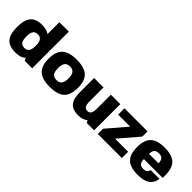

<svg xmlns="http://www.w3.org/2000/svg" viewBox="142 -1643 2594 2594"><g transform="rotate(45 1439.0 -345.5)"><path d="M244.1 9.8 245.1 8.8Q129.9 8.8 77.4 -53Q24.9 -114.7 24.9 -251Q24.9 -387.7 77.4 -449.5Q129.9 -511.2 245.1 -511.2Q333.5 -511.2 383.8 -474.1V-701.2H564V-1H423.8L400.9 -39.1Q375 -13.2 338.1 -1.7Q301.3 9.8 244.1 9.8ZM225.3 -150.9Q246.6 -120.1 293.9 -120.1Q341.3 -120.1 362.5 -150.9Q383.8 -181.6 383.8 -250Q383.8 -318.4 362.5 -349.1Q341.3 -379.9 293.9 -379.9Q246.6 -379.9 225.3 -349.1Q204.1 -318.4 204.1 -250Q204.1 -181.6 225.3 -150.9Z M695.3 -448.2Q761.7 -509.8 908.7 -509.8Q1055.7 -509.8 1122.3 -448Q1189 -386.2 1189 -250Q1189 -113.8 1122.3 -52Q1055.7 9.8 908.7 9.8Q761.7 9.8 695.3 -51.8Q628.9 -113.3 628.9 -250Q628.9 -386.7 695.3 -448.2ZM832.8 -349.1Q809.1 -318.4 809.1 -250Q809.1 -181.6 832.8 -150.9Q856.4 -120.1 908.7 -120.1Q960.9 -120.1 984.9 -151.1Q1008.8 -182.1 1008.8 -250Q1008.8 -317.9 984.9 -348.9Q960.9 -379.9 908.7 -379.9Q856.4 -379.9 832.8 -349.1Z M1608.4 0 1588.4 -34.2Q1541 9.8 1448.7 9.8Q1343.8 9.8 1296.1 -47.1Q1248.5 -104 1248.5 -230V-500H1428.7V-230Q1428.7 -172.4 1445.3 -146.2Q1461.9 -120.1 1498.5 -120.1Q1535.2 -120.1 1551.8 -146.2Q1568.4 -172.4 1568.4 -230V-500H1748.5V0Z M2028.3 -120.1H2278.3V0H1818.4V-100.1L2058.1 -379.9H1828.1V-500H2268.6V-399.9Z M2498.5 -200.2Q2498.5 -147.9 2519.8 -124Q2541 -100.1 2588.4 -100.1Q2623.5 -100.1 2642.8 -114.5Q2662.1 -128.9 2668.5 -160.2H2838.4Q2822.8 -70.8 2763.2 -30.5Q2703.6 9.8 2588.4 9.8Q2446.8 9.8 2382.6 -51.8Q2318.4 -113.3 2318.4 -250Q2318.4 -386.7 2382.6 -448.2Q2446.8 -509.8 2588.4 -509.8Q2730 -509.8 2794.2 -448.2Q2858.4 -386.7 2858.4 -250V-200.2ZM2498.5 -299.8H2678.2Q2678.2 -352.1 2657 -376Q2635.7 -399.9 2588.4 -399.9Q2541 -399.9 2519.8 -376Q2498.5 -352.1 2498.5 -299.8Z"/></g></svg>

Font: Fivo Sans Heavy
Style: Regular
Weight: 900
Designer: Alexander Slobzheninov
Foundry: Alexander Slobzheninov
Version: 1.0